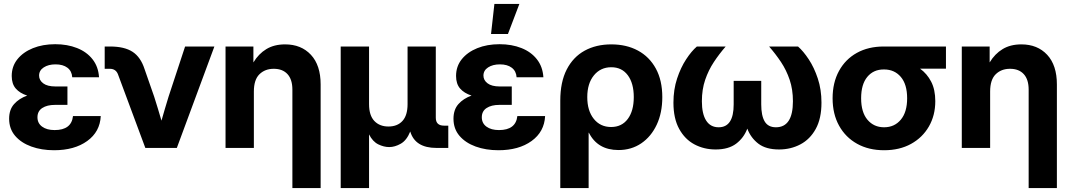

<svg xmlns="http://www.w3.org/2000/svg" viewBox="-20 -752 5444 976"><path d="M254.9 11.7Q190.9 11.7 139.2 -7.1Q87.4 -25.9 56.9 -61.5Q26.4 -97.2 26.4 -148.4Q26.4 -194.8 51.8 -223.1Q77.1 -251.5 118.2 -266.1Q80.6 -278.3 60.1 -302Q39.6 -325.7 39.6 -365.7Q39.6 -414.6 68.4 -450.7Q97.2 -486.8 147.2 -507.1Q197.3 -527.3 260.7 -527.3Q322.3 -527.3 371.6 -507.8Q420.9 -488.3 450.4 -450.7Q480 -413.1 483.4 -359.4H347.2Q345.2 -390.6 322.8 -407.7Q300.3 -424.8 262.2 -424.8Q226.1 -424.8 202.4 -409.4Q178.7 -394 178.7 -367.7Q178.7 -344.2 199.7 -328.4Q220.7 -312.5 261.7 -312.5H322.8V-218.8H258.8Q219.2 -218.8 194.8 -202.9Q170.4 -187 170.4 -155.8Q170.4 -125.5 194.1 -108.2Q217.8 -90.8 257.8 -90.8Q343.3 -90.8 351.1 -162.1H492.2Q488.3 -82 423.3 -35.2Q358.4 11.7 254.9 11.7Z M718.8 0 579.6 -374.5Q568.8 -402.3 538.1 -402.3H512.2V-515.6H539.1Q612.8 -515.6 654.1 -488.5Q695.3 -461.4 714.8 -400.9L763.7 -260.7Q773.4 -230.5 782.7 -199.7Q792 -168.9 800.8 -138.7Q809.6 -169.4 818.6 -200Q827.6 -230.5 836.9 -260.7L920.9 -515.6H1069.8L878.9 0Z M1270.5 -286.6V0H1126.5V-515.6H1268.1V-434.6Q1294.4 -478.5 1334 -502.4Q1373.5 -526.4 1429.2 -526.4Q1511.2 -526.4 1560.5 -473.4Q1609.9 -420.4 1609.9 -322.8V204.1H1466.3V-296.4Q1466.3 -348.1 1441.4 -375.2Q1416.5 -402.3 1371.6 -402.3Q1327.1 -402.3 1298.8 -374.5Q1270.5 -346.7 1270.5 -286.6Z M1711.9 204.1V-515.6H1856V-222.7Q1856 -165.5 1882.8 -137.2Q1909.7 -108.9 1954.6 -108.9Q2000 -108.9 2025.9 -137.2Q2051.8 -165.5 2051.8 -222.7V-515.6H2195.3V-153.3Q2195.3 -113.3 2237.3 -113.3H2258.8V0H2198.7Q2090.3 0 2065.4 -83.5Q2047.4 -38.6 2017.3 -21.5Q1987.3 -4.4 1958.5 -4.4Q1931.2 -4.4 1902.8 -18.3Q1874.5 -32.2 1856 -68.8V204.1Z M2513.7 11.7Q2449.7 11.7 2397.9 -7.1Q2346.2 -25.9 2315.7 -61.5Q2285.2 -97.2 2285.2 -148.4Q2285.2 -194.8 2310.5 -223.1Q2335.9 -251.5 2377 -266.1Q2339.4 -278.3 2318.8 -302Q2298.3 -325.7 2298.3 -365.7Q2298.3 -414.6 2327.1 -450.7Q2356 -486.8 2406 -507.1Q2456.1 -527.3 2519.5 -527.3Q2581.1 -527.3 2630.4 -507.8Q2679.7 -488.3 2709.2 -450.7Q2738.8 -413.1 2742.2 -359.4H2606Q2604 -390.6 2581.5 -407.7Q2559.1 -424.8 2521 -424.8Q2484.9 -424.8 2461.2 -409.4Q2437.5 -394 2437.5 -367.7Q2437.5 -344.2 2458.5 -328.4Q2479.5 -312.5 2520.5 -312.5H2581.5V-218.8H2517.6Q2478 -218.8 2453.6 -202.9Q2429.2 -187 2429.2 -155.8Q2429.2 -125.5 2452.9 -108.2Q2476.6 -90.8 2516.6 -90.8Q2602.1 -90.8 2609.9 -162.1H2751Q2747.1 -82 2682.1 -35.2Q2617.2 11.7 2513.7 11.7ZM2476.1 -579.1 2493.2 -731.9H2620.1L2562 -579.1Z M2828.1 204.1V-240.2Q2828.1 -335 2860.8 -398.7Q2893.6 -462.4 2951.9 -494.4Q3010.3 -526.4 3087.4 -526.4Q3164.6 -526.4 3222.9 -494.9Q3281.2 -463.4 3314 -403.3Q3346.7 -343.3 3346.7 -258.3Q3346.7 -178.7 3318.4 -118.2Q3290 -57.6 3239.7 -23.4Q3189.5 10.7 3124 10.7Q3018.1 10.7 2973.6 -77.1H2972.2V204.1ZM3086.4 -106.4Q3140.6 -106.4 3171.1 -147.2Q3201.7 -188 3201.7 -258.3Q3201.7 -328.6 3171.4 -369.4Q3141.1 -410.2 3087.4 -410.2Q3032.7 -410.2 2999 -368.9Q2965.3 -327.6 2965.3 -258.3Q2965.3 -189 2998.5 -147.7Q3031.7 -106.4 3086.4 -106.4Z M3617.7 7.8Q3558.6 7.8 3510 -18.1Q3461.4 -43.9 3432.4 -96.9Q3403.3 -149.9 3403.3 -230Q3403.3 -296.9 3421.9 -352.8Q3440.4 -408.7 3467.8 -450.4Q3495.1 -492.2 3522.5 -515.6H3668.9Q3636.2 -478 3608.9 -436.8Q3581.5 -395.5 3564.7 -346.4Q3547.9 -297.4 3547.9 -237.3Q3547.9 -173.3 3569.6 -139.2Q3591.3 -105 3633.3 -105Q3709.5 -105 3709.5 -221.2V-340.8H3849.6V-221.2Q3849.6 -164.1 3867.2 -134.5Q3884.8 -105 3924.3 -105Q4010.7 -105 4010.7 -237.3Q4010.7 -297.4 3994.1 -346.4Q3977.5 -395.5 3950 -436.8Q3922.4 -478 3889.6 -515.6H4036.6Q4063.5 -492.2 4091.1 -450.4Q4118.7 -408.7 4137.2 -352.8Q4155.8 -296.9 4155.8 -230Q4155.8 -149.4 4126.7 -96.7Q4097.7 -43.9 4048.6 -18.1Q3999.5 7.8 3940.4 7.8Q3873.5 7.8 3835 -21.7Q3796.4 -51.3 3778.8 -98.1Q3761.2 -51.3 3722.2 -21.7Q3683.1 7.8 3617.7 7.8Z M4474.1 11.7Q4396 11.7 4337.2 -21Q4278.3 -53.7 4245.4 -113Q4212.4 -172.4 4212.4 -252.4Q4212.4 -332 4244.9 -391.4Q4277.3 -450.7 4335.7 -483.2Q4394 -515.6 4472.2 -515.6H4788.6V-402.8H4657.2Q4692.4 -377.4 4713.4 -336.9Q4734.4 -296.4 4734.4 -237.8Q4734.4 -165.5 4701.9 -109.1Q4669.4 -52.7 4611.1 -20.5Q4552.7 11.7 4474.1 11.7ZM4474.1 -398.9H4472.2Q4419.9 -398.9 4388.7 -361.1Q4357.4 -323.2 4357.4 -252.4Q4357.4 -181.6 4389.6 -143.3Q4421.9 -105 4474.1 -105Q4526.9 -105 4559.1 -143.6Q4591.3 -182.1 4591.3 -252.4Q4591.3 -323.2 4559.1 -361.1Q4526.9 -398.9 4474.1 -398.9Z M5013.2 -286.6V0H4869.1V-515.6H5010.7V-434.6Q5037.1 -478.5 5076.7 -502.4Q5116.2 -526.4 5171.9 -526.4Q5253.9 -526.4 5303.2 -473.4Q5352.5 -420.4 5352.5 -322.8V204.1H5209V-296.4Q5209 -348.1 5184.1 -375.2Q5159.2 -402.3 5114.3 -402.3Q5069.8 -402.3 5041.5 -374.5Q5013.2 -346.7 5013.2 -286.6Z"/></svg>

Font: Inter Display
Style: Bold
Weight: 700
Designer: Rasmus Andersson
Foundry: rsms
Version: Version 4.001;git-9221beed3